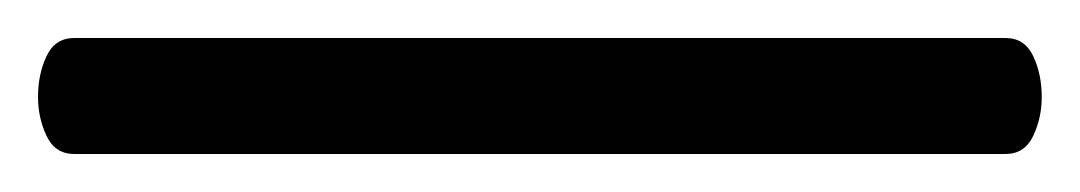

<svg xmlns="http://www.w3.org/2000/svg" viewBox="-34 81 568 101"><path d="M5 162Q-5 162 -9.5 152.5Q-14 143 -14 132Q-14 120 -9.5 110.5Q-5 101 5 101H495Q505 101 509.5 110.5Q514 120 514 132Q514 143 509.5 152.5Q505 162 495 162Z"/></svg>

Font: Moon Stars Kai T
Style: Regular
Weight: 400
Designer: GuiWonder
Version: Version 1.101